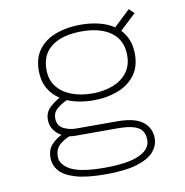

<svg xmlns="http://www.w3.org/2000/svg" viewBox="-83 -624 876 908"><g transform="rotate(-10 355.0 -170.0)"><path d="M356.5 -149Q322.5 -149 290.8 -154.8Q259 -160.5 231.5 -172Q206.5 -161 184.5 -143Q162.5 -125 162.5 -97.5Q162.5 -61 190.5 -46.5Q218.5 -32 251.5 -32H447.5Q533 -32 571.2 -2Q609.5 28 609.5 77.5Q609.5 113.5 583.8 142.5Q558 171.5 502 188.5Q446 205.5 353.5 205.5Q261.5 205.5 207.8 189.5Q154 173.5 131 146Q108 118.5 108 83Q108 43.5 130.5 20.2Q153 -3 178 -14.5Q155.5 -27 141.2 -47.8Q127 -68.5 127 -96Q127 -131 150.8 -153.5Q174.5 -176 200 -189Q166 -211 145.5 -246.2Q125 -281.5 125 -331Q125 -394 156 -434Q187 -474 239.5 -493Q292 -512 356.5 -512Q403.5 -512 444.5 -502Q485.5 -492 516.5 -471L594.5 -545L618.5 -521.5L542 -450Q563 -428 574.8 -398.5Q586.5 -369 586.5 -331Q586.5 -267.5 554.5 -227.2Q522.5 -187 470 -168Q417.5 -149 356.5 -149ZM356.5 -182Q411 -182 454.8 -198.8Q498.5 -215.5 524 -248.8Q549.5 -282 549.5 -331Q549.5 -404 498 -442Q446.5 -480 356.5 -480Q265 -480 213.2 -442Q161.5 -404 161.5 -331Q161.5 -282 187.2 -248.8Q213 -215.5 257.2 -198.8Q301.5 -182 356.5 -182ZM143 84Q143 123 190.8 148.5Q238.5 174 353.5 174Q465 174 519.2 149Q573.5 124 573.5 79Q573.5 55 563 37.5Q552.5 20 524.2 10.5Q496 1 442.5 1H239Q226.5 1 214.5 -1.5Q187.5 8.5 165.2 28.2Q143 48 143 84Z"/></g></svg>

Font: League Mono Thin
Style: Regular
Weight: 100
Width: 6
Designer: Tyler Finck
Foundry: The League of Moveable Type / Tyler Finck
Version: Version 2.300;RELEASE